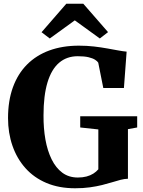

<svg xmlns="http://www.w3.org/2000/svg" viewBox="-20 -997 764 1028"><path d="M382 11Q296 11 229 -17.2Q162 -45.5 116.2 -96.8Q70.5 -148 46.8 -216.5Q23 -285 23 -365Q23 -457.5 49.2 -529.8Q75.5 -602 124.8 -651.5Q174 -701 244.2 -726.8Q314.5 -752.5 402.5 -752.5Q445.5 -752.5 483.8 -748Q522 -743.5 555 -737.5Q588 -731.5 614 -726.8Q640 -722 658 -720.5L643.5 -526H533L506 -661.5Q501.5 -669 489.2 -677Q477 -685 454.5 -690.5Q432 -696 396.5 -696Q337.5 -696 296.5 -661Q255.5 -626 234.2 -555.5Q213 -485 213 -379.5Q212.5 -310 223.2 -249.8Q234 -189.5 256.5 -143.8Q279 -98 313.8 -72.2Q348.5 -46.5 397 -46.5Q422.5 -46.5 443.2 -52Q464 -57.5 479.8 -67.5Q495.5 -77.5 506.5 -90.5V-304L409.5 -314.5V-374.5H714.5V-314.5L665 -305.5V-40Q646 -39.5 625 -34Q604 -28.5 579.8 -21Q555.5 -13.5 526.2 -6.2Q497 1 461.2 6Q425.5 11 382 11ZM246.5 -791 202.5 -824.5 335 -977H426L558.5 -825L514.5 -791L380.5 -888Z"/></svg>

Font: Merriweather 48pt ExtraBold
Style: Regular
Weight: 800
Version: Version 2.100